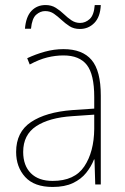

<svg xmlns="http://www.w3.org/2000/svg" viewBox="-20 -732 498 762"><path d="M232 -537Q307 -537 343.5 -494Q380 -451 380 -353V0H358L355 -99H353Q342 -71 322 -46Q302 -21 269.5 -5.5Q237 10 189 10Q116 10 80 -29.5Q44 -69 44 -129Q44 -208 103 -247.5Q162 -287 266 -295L354 -301V-347Q354 -437 324.5 -474.5Q295 -512 232 -512Q200 -512 167.5 -504Q135 -496 98 -476L88 -501Q122 -517 158.5 -527Q195 -537 232 -537ZM267 -271Q175 -265 123.5 -231Q72 -197 72 -129Q72 -75 102.5 -44.5Q133 -14 189 -14Q276 -14 314.5 -71.5Q353 -129 354 -220V-277ZM79 -618Q83 -666 105 -689Q127 -712 161 -712Q184 -712 201.5 -701Q219 -690 233.5 -676Q248 -662 263.5 -651.5Q279 -641 298 -641Q319 -641 336 -656.5Q353 -672 356 -712H380Q378 -665 354.5 -641Q331 -617 297 -617Q273 -617 256 -628Q239 -639 224 -653Q209 -667 194 -677.5Q179 -688 159 -688Q140 -688 123.5 -673.5Q107 -659 103 -618Z"/></svg>

Font: Noto Sans SemiCondensed Thin
Style: Regular
Weight: 100
Width: 4
Designer: Monotype Design Team
Foundry: Monotype Imaging Inc.
Version: Version 2.013; ttfautohint (v1.8.4.7-5d5b)